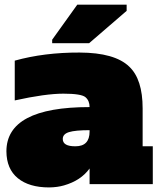

<svg xmlns="http://www.w3.org/2000/svg" viewBox="-20 -798 692 832"><path d="M368.2 -233.9Q306.6 -233.9 279.3 -225.6Q252 -217.3 252 -195.8Q252 -163.6 307.1 -164.1Q368.2 -164.1 368.2 -228ZM368.2 -334Q368.2 -361.8 350.1 -377Q332 -392.1 254.4 -392.1Q176.8 -392.1 43.9 -362.8V-535.2Q171.9 -570.8 324.7 -570.3Q477.5 -569.8 540 -509.3Q598.1 -454.6 598.1 -328.1V-164.1H642.1V0H368.2V-67.9Q330.6 -15.6 257.3 5.4Q229 13.7 192.9 14.2Q106 14.2 57.1 -25.9Q8.3 -65.9 7.8 -142.1Q7.8 -334 368.2 -334ZM206.1 -610.8V-626L314.9 -777.8H528.8V-751L366.2 -610.8Z"/></svg>

Font: AlfaSlabOne-Regular
Style: Regular
Weight: 400
Designer: JM Sole
Foundry: JM Sole
Version: Version 1.001